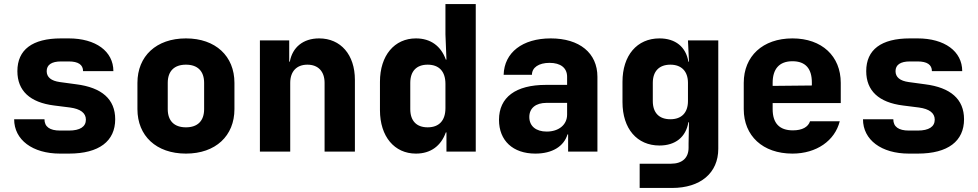

<svg xmlns="http://www.w3.org/2000/svg" viewBox="-20 -750 4840 950"><path d="M321 10C471 10 550 -52 550 -160C550 -259 484 -317 357 -333L276 -344C233 -350 211 -368 211 -398C211 -429 235 -446 282 -446H320C367 -446 391 -430 391 -398H541C541 -496 454 -560 320 -560H282C140 -560 66 -504 66 -398C66 -301 128 -243 248 -228L327 -218C378 -211 405 -191 405 -158C405 -123 376 -104 321 -104H277C226 -104 200 -123 200 -160H50C50 -58 141 10 277 10Z M900 10C1047 10 1140 -78 1140 -210V-340C1140 -472 1047 -560 900 -560C753 -560 660 -472 660 -340V-210C660 -78 753 10 900 10ZM900 -120C842 -120 810 -152 810 -210V-340C810 -398 842 -430 900 -430C958 -430 990 -398 990 -340V-210C990 -152 958 -120 900 -120Z M1559 -560C1480 -560 1427 -516 1414 -445H1411V-550H1266V0H1416V-340C1416 -397 1448 -430 1501 -430C1554 -430 1586 -397 1586 -340V0H1736V-355C1736 -479 1666 -560 1559 -560Z M2184 -580 2189 -455H2186C2162 -522 2111 -560 2038 -560C1932 -560 1860 -476 1860 -345V-205C1860 -74 1932 10 2038 10C2111 10 2162 -28 2186 -95H2189V0H2334V-730H2184ZM2096 -120C2041 -120 2010 -152 2010 -210V-340C2010 -398 2041 -430 2096 -430C2153 -430 2184 -396 2184 -335V-215C2184 -154 2153 -120 2096 -120Z M2705 -560C2565 -560 2475 -490 2472 -380H2612C2612 -416 2646 -439 2699 -439C2754 -439 2786 -414 2786 -370V-330H2681C2532 -330 2449 -269 2449 -157C2449 -54 2518 10 2629 10C2713 10 2770 -26 2788 -85H2791V0H2936V-370C2936 -488 2847 -560 2705 -560ZM2685 -99C2632 -99 2599 -126 2599 -171C2599 -215 2631 -241 2684 -241H2786V-183C2786 -132 2744 -99 2685 -99Z M3389 -445H3386C3374 -518 3322 -560 3243 -560C3132 -560 3060 -476 3060 -345V-245C3060 -113 3132 -30 3243 -30C3322 -30 3374 -72 3386 -145H3389L3387 -40V-19C3387 31 3356 60 3300 60H3145V180H3305C3446 180 3534 106 3534 -14V-550H3384ZM3297 -160C3241 -160 3210 -192 3210 -250V-340C3210 -397 3241 -430 3297 -430C3352 -430 3384 -397 3384 -340V-250C3384 -192 3352 -160 3297 -160Z M4140 -340C4140 -472 4047 -560 3901 -560C3754 -560 3660 -472 3660 -340V-210C3660 -78 3754 10 3901 10C4020 10 4111 -54 4135 -150H3988C3979 -122 3950 -105 3903 -105C3836 -105 3803 -141 3803 -210V-240H4140ZM3803 -340C3803 -408 3835 -447 3901 -447C3966 -447 3997 -410 3997 -342V-327L3803 -325Z M4521 10C4671 10 4750 -52 4750 -160C4750 -259 4684 -317 4557 -333L4476 -344C4433 -350 4411 -368 4411 -398C4411 -429 4435 -446 4482 -446H4520C4567 -446 4591 -430 4591 -398H4741C4741 -496 4654 -560 4520 -560H4482C4340 -560 4266 -504 4266 -398C4266 -301 4328 -243 4448 -228L4527 -218C4578 -211 4605 -191 4605 -158C4605 -123 4576 -104 4521 -104H4477C4426 -104 4400 -123 4400 -160H4250C4250 -58 4341 10 4477 10Z"/></svg>

Font: Tekne LDO ExtraBold
Style: Regular
Weight: 800
Monospace: yes
Designer: Alessio Laiso, Mario Rullo, Paolo Rosset
Foundry: Alessio Laiso
Version: Version 1.000;hotconv 1.0.109;makeotfexe 2.5.65596